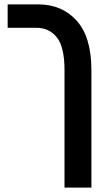

<svg xmlns="http://www.w3.org/2000/svg" viewBox="-20 -618 483 878"><path d="M275 240V-297Q275 -403 240 -447Q205 -491 146 -491H15V-598H154Q264 -598 331 -523Q398 -448 398 -298V240Z"/></svg>

Font: Noto Sans Hebrew Condensed SemiBold
Style: Regular
Weight: 600
Width: 3
Designer: Monotype Design Team
Foundry: Monotype Imaging Inc.
Version: Version 2.004; ttfautohint (v1.8.4.7-5d5b)